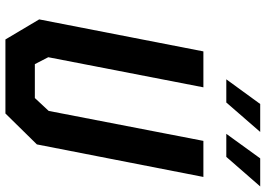

<svg xmlns="http://www.w3.org/2000/svg" viewBox="-156 -824 980 708"><g transform="rotate(90 334.0 -470.0)"><path d="M125.5 0H398.5L512.5 -116L632.5 -730H499.5L389 -159.5L341.5 -108.5H216.5L191 -158L302 -730H169.5L51.5 -124.5ZM272.5 -814.5H358L466.5 -939.5H363.5ZM473.5 -814.5H558.5L667.5 -939.5H564Z"/></g></svg>

Font: Monaspace Krypton SemiBold
Style: Italic
Weight: 600
Italic angle: -11°
Designer: Riley Cran & the Lettermatic Team
Foundry: Lettermatic
Version: Version 1.101 (Monaspace Krypton)